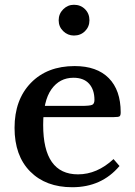

<svg xmlns="http://www.w3.org/2000/svg" viewBox="-20 -778 565 805"><path d="M133 -334H319Q357 -334 366.5 -338.5Q376 -343 376 -359Q376 -402 353.5 -427Q331 -452 288 -452Q230 -452 195.5 -403.5Q161 -355 161 -254Q161 -47 307 -47Q387 -47 456 -111L481 -82Q406 7 283 7Q172 7 106.5 -59Q41 -125 41 -242Q41 -360 109.5 -430.5Q178 -501 293 -501Q386 -501 436 -450.5Q486 -400 486 -307Q486 -294 481.5 -290.5Q477 -287 457 -287H130ZM290 -758Q318 -758 336.5 -739.5Q355 -721 355 -693Q355 -666 336.5 -647.5Q318 -629 290 -629Q264 -629 245 -647.5Q226 -666 226 -693Q226 -720 245 -739Q264 -758 290 -758Z"/></svg>

Font: Kolar Light
Style: Regular
Weight: 300
Designer: Ramakrishna Saiteja (Kannada); Shiva Nallaperumal (Latin)
Foundry: Indian Type Foundry
Version: Version 1.001;PS 1.0;hotconv 1.0.88;makeotf.lib2.5.647800